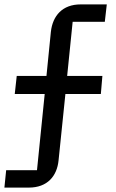

<svg xmlns="http://www.w3.org/2000/svg" viewBox="-21 -718 527 872"><path d="M-1 134H110C194 134 238 82 245 10L276 -291H437L444 -373H284L309 -619H455L464 -698H345C263 -698 218 -647 210 -573L190 -373H55L46 -291H182L147 55H7Z"/></svg>

Font: IBM Plex Devanagari Text
Style: Regular
Weight: 450
Designer: Mike Abbink, Paul van der Laan, Pieter van Rosmalen, Erin McLaughlin
Foundry: Bold Monday
Version: Version 1.0